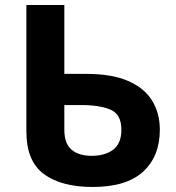

<svg xmlns="http://www.w3.org/2000/svg" viewBox="-20 -734 701 764"><path d="M349 10Q224 10 154.5 -41.5Q85 -93 85 -210V-714H236V-440H324Q425 -440 489.5 -412Q554 -384 585 -334Q616 -284 616 -218Q616 -112 549.5 -51Q483 10 349 10ZM345 -114Q398 -114 430.5 -138.5Q463 -163 463 -218Q463 -279 420 -297.5Q377 -316 303 -316H236V-218Q236 -163 264.5 -138.5Q293 -114 345 -114Z"/></svg>

Font: Noto IKEA Simplified Chinese
Style: Bold
Weight: 700
Designer: Monotype Design Team
Foundry: Monotype Imaging Inc.
Version: Version 1.100